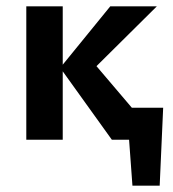

<svg xmlns="http://www.w3.org/2000/svg" viewBox="-20 -441 545 606"><path d="M398 145 380 -101H495L484 145ZM376 -101H460V0H376ZM333 0 170 -227 328 -421H475L249 -197V-274L482 0ZM63 0V-421H178V0Z"/></svg>

Font: Ysabeau Office
Style: Bold
Weight: 700
Designer: Christian Thalmann (Catharsis Fonts)
Version: Version 2.001;gftools[0.9.30]; featfreeze: tnum,lnum,ss02